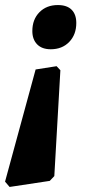

<svg xmlns="http://www.w3.org/2000/svg" viewBox="-48 -498 342 760"><path d="M254 -407Q254 -361 226 -332Q198 -303 153 -303Q118 -303 99 -322.5Q80 -342 80 -375Q80 -421 108 -449.5Q136 -478 181 -478Q217 -478 235.5 -459.5Q254 -441 254 -407ZM149 218 -10 242 -28 221 93 -223 176 -236 191 -220 167 199Z"/></svg>

Font: Alegreya ExtraBold
Style: Italic
Weight: 800
Italic angle: -7°
Designer: Juan Pablo del Peral
Foundry: Huerta Tipografica
Version: Version 2.007; ttfautohint (v1.6)